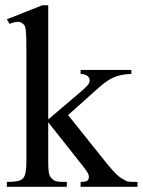

<svg xmlns="http://www.w3.org/2000/svg" viewBox="-20 -715 546 735"><path d="M288.6 0V-18.6Q302.7 -18.6 309.6 -20.8Q316.4 -22.9 318.8 -29.8Q320.3 -33.7 320.3 -37.6Q320.3 -42 318.6 -46.9Q316.9 -51.8 312.7 -58.3Q308.6 -64.9 301.3 -74.2L164.6 -247.1V-101.1Q164.6 -85 165 -74.2Q165.5 -63.5 166.7 -55.9Q168 -48.3 169.9 -43.5Q171.9 -38.6 175.3 -34.7Q179.7 -29.8 183.8 -26.6Q188 -23.4 194.3 -21.5Q200.7 -19.5 210.4 -19Q220.2 -18.6 235.8 -18.6V0H6.3V-18.6Q29.8 -18.6 44.9 -21.2Q60.1 -23.9 68.4 -32.7Q75.2 -40 78.1 -55.7Q81.1 -71.3 81.1 -98.1V-505.4Q81.1 -543.9 80.6 -565.9Q80.1 -587.9 78.6 -599.9Q77.1 -611.8 74.5 -616.5Q71.8 -621.1 67.4 -624.5Q64.5 -627 60.5 -628.9Q56.6 -630.9 50.8 -631.3Q44.9 -631.8 36.6 -630.1Q28.3 -628.4 16.6 -623.5L6.3 -641.1L141.6 -694.8H164.6V-257.8L277.3 -353.5Q293 -366.7 302.2 -375.2Q311.5 -383.8 316.2 -389.6Q320.8 -395.5 322 -399.4Q323.2 -403.3 323.2 -406.7Q323.2 -417 315.4 -423.8Q307.6 -430.7 288.6 -432.1V-447.3H482.9V-432.1Q442.9 -430.7 417 -419.4Q403.8 -414.1 389.4 -404.3Q375 -394.5 357.9 -379.4L240.7 -274.4L357.9 -127.9Q377 -104 389.9 -88.1Q402.8 -72.3 411.9 -62.3Q420.9 -52.2 427.2 -46.4Q433.6 -40.5 439 -36.6Q444.3 -32.7 450 -29.8Q455.6 -26.9 463.9 -22Q468.8 -19.5 479.5 -19Q490.2 -18.6 506.3 -18.6V0Z"/></svg>

Font: Doulos SIL Compact
Style: Regular
Weight: 400
Designer: Walt Agee, Victor Gaultney, Peter Martin, Debbi Hosken
Foundry: SIL International
Version: Version 4.110; 2011; Maintenance release ; LnSpcTght